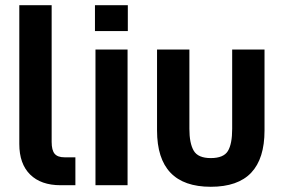

<svg xmlns="http://www.w3.org/2000/svg" viewBox="-20 -710 1088 736"><path d="M54 -158V-690H178V-166Q178 -134 189.5 -120.5Q201 -107 227 -107H269V0H212Q137 0 95.5 -41Q54 -82 54 -158Z M346 -520H469V0H346ZM344 -690H470V-591H344Z M582 -210V-520H706V-216Q706 -161 722.5 -132.5Q739 -104 788 -104Q837 -104 853.5 -131Q870 -158 870 -216V-520H994V-210Q994 -102 943 -48Q892 6 788 6Q582 6 582 -210Z"/></svg>

Font: D-DIN
Style: DIN-Bold
Weight: 700
Designer: Charles Nix
Foundry: Datto Inc.
Version: Version 1.00